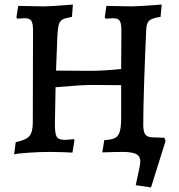

<svg xmlns="http://www.w3.org/2000/svg" viewBox="-20 -667 784 843"><path d="M576 146 592 71Q596 49 596 43Q596 20 581 11Q566 2 529 0Q489 0 429 2L438 -52Q469 -53 484.5 -61Q500 -69 506 -89.5Q512 -110 512 -152V-293L379 -294Q356 -294 314 -291Q272 -288 224 -284L221 -121Q221 -80 229 -66.5Q237 -53 262 -53Q274 -53 304 -56L307 -51L298 3Q282 2 253 1Q224 0 197 0Q156 0 105 3.5Q54 7 42 11L49 -43Q94 -52 109 -69.5Q124 -87 124 -129L125 -533Q125 -565 117.5 -576Q110 -587 88 -587L56 -585L52 -591L60 -641L174 -639Q204 -639 300 -647L296 -593Q267 -588 255 -581.5Q243 -575 238.5 -560Q234 -545 232 -511L226 -357L377 -356Q433 -356 512 -364L513 -533Q513 -565 505.5 -576Q498 -587 476 -587L444 -585L440 -591L447 -641L558 -639Q588 -639 690 -647L685 -593Q649 -588 636 -577Q623 -566 622 -537Q617 -431 613 -309.5Q609 -188 609 -120Q609 -91 617 -78Q625 -65 648 -64L702 -62L707 -48L643 156Z"/></svg>

Font: Alegreya Medium
Style: Regular
Weight: 500
Designer: Juan Pablo del Peral
Foundry: Huerta Tipografica
Version: Version 2.007; ttfautohint (v1.6)